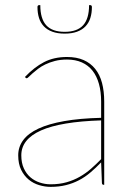

<svg xmlns="http://www.w3.org/2000/svg" viewBox="-20 -720 513 748"><path d="M51 0ZM384 0Q377 0 377 -8L374 -87.5Q353 -65.5 332 -47.8Q311 -30 287.5 -17.8Q264 -5.5 237 1.2Q210 8 177 8Q155 8 132.5 1.2Q110 -5.5 92 -20.2Q74 -35 62.5 -58.2Q51 -81.5 51 -115Q51 -148 70.5 -174.2Q90 -200.5 129.8 -219Q169.5 -237.5 230.2 -248.2Q291 -259 374 -261V-324Q374 -362.5 365.5 -393Q357 -423.5 340.5 -444.5Q324 -465.5 299 -476.8Q274 -488 241 -488Q215 -488 194 -482.5Q173 -477 156.5 -469Q140 -461 127.8 -451.5Q115.5 -442 106.5 -434Q97.5 -426 92 -420.5Q86.5 -415 84 -415Q82 -415 79 -418L77 -420Q113 -458 151.5 -478Q190 -498 241 -498Q278.5 -498 305.8 -486Q333 -474 351 -451.5Q369 -429 377.5 -396.8Q386 -364.5 386 -324V0ZM177 -2Q211.5 -2 239.5 -10Q267.5 -18 291 -31.5Q314.5 -45 334.8 -62.8Q355 -80.5 374 -100V-251Q216.5 -246 139.8 -211.8Q63 -177.5 63 -115Q63 -85.5 72.8 -64.2Q82.5 -43 98.5 -29.2Q114.5 -15.5 135 -8.8Q155.5 -2 177 -2ZM232 -596Q280.5 -596 303.8 -621.5Q327 -647 327 -700H332Q334.5 -700 336.2 -698.2Q338 -696.5 338 -692.5Q338 -669 332 -650Q326 -631 313.2 -617.5Q300.5 -604 280.2 -596.5Q260 -589 232 -589Q204 -589 183.8 -596.5Q163.5 -604 150.8 -617.5Q138 -631 132 -650Q126 -669 126 -692.5Q126 -696.5 127.8 -698.2Q129.5 -700 132 -700H137Q137 -647 160.2 -621.5Q183.5 -596 232 -596Z"/></svg>

Font: Lato Hairline
Style: Regular
Weight: 100
Designer: Lukasz Dziedzic
Foundry: tyPoland Lukasz Dziedzic
Version: Version 2.007; 2014-02-27